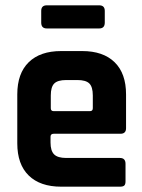

<svg xmlns="http://www.w3.org/2000/svg" viewBox="-20 -702 534 722"><path d="M353 -595H156Q135 -595 135 -617V-661Q135 -682 156 -682H353Q374 -682 374 -661V-617Q374 -595 353 -595ZM431 0H210Q131 0 88 -42Q45 -84 45 -163V-347Q45 -426 88 -468Q131 -510 210 -510H289Q368 -510 411 -468Q454 -426 454 -347V-220Q454 -199 433 -199H182Q170 -199 170 -188V-166Q170 -135 183.5 -121.5Q197 -108 229 -108H431Q452 -108 452 -86V-20Q452 -9 447.5 -4.5Q443 0 431 0ZM182 -284H318Q329 -284 329 -295V-343Q329 -375 316 -388Q303 -401 271 -401H229Q197 -401 184 -388Q171 -375 171 -343V-295Q171 -284 182 -284Z"/></svg>

Font: Rajdhani
Style: Bold
Weight: 700
Designer: Satya Rajpurohit, Jyotish Sonowal
Foundry: Indian Type Foundry
Version: Version 1.201 February 1, 2022